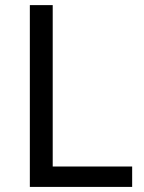

<svg xmlns="http://www.w3.org/2000/svg" viewBox="-20 -734 564 754"><path d="M97.2 0V-713.9H187V-80.1H499V0Z"/></svg>

Font: NotoSans
Style: Regular
Weight: 400
Designer: Monotype Design team
Foundry: Monotype Imaging Inc.
Version: Version 1.04; ttfautohint (v1.4.1)